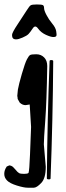

<svg xmlns="http://www.w3.org/2000/svg" viewBox="-43 -666 303 881"><path d="M60.8 -493.7C73.6 -499.2 82.7 -504.6 87.9 -510C93.1 -515.4 99.5 -523.9 107.2 -535.6C114.8 -547.4 123 -547.1 131.8 -534.9C140.6 -522.7 152.5 -513.2 167.5 -506.3C182.5 -499.5 193.8 -496.1 201.7 -496.1C209.5 -496.1 214.1 -497.9 215.6 -501.5C217 -505 216.8 -512.3 214.8 -523.2C212.9 -534.1 206.8 -545.7 196.5 -557.9C186.3 -570.1 177.5 -583.2 170.2 -597.2C162.8 -611.2 159.2 -621.8 159.2 -629.2C159.2 -636.5 157.1 -641 153.1 -642.8C149 -644.6 139.9 -645.5 125.7 -645.5C111.6 -645.5 102.4 -644.3 98.1 -641.8C93.9 -639.4 87.4 -631.1 78.6 -616.9C69.8 -602.8 56.6 -582.4 38.8 -555.9C21.1 -529.4 12.2 -512.6 12.2 -505.6C12.2 -498.6 13.7 -493.5 16.6 -490.2C19.5 -487 24.4 -485.4 31.2 -485.4C38.1 -485.4 47.9 -488.1 60.8 -493.7ZM93.3 -186.5 99.6 -83.5 94.7 43.5C92.8 92.6 90.5 120.6 87.9 127.4C85 130.4 78.1 131.8 67.4 131.8C56.6 131.8 49.1 130.7 44.7 128.4C40.3 126.1 34.4 120.4 27.1 111.3C19.8 102.2 13.7 96.8 8.8 95.2L7.8 94.7L4.4 93.8C3.4 93.1 2 92.8 0 92.8L-12.2 98.1L-12.7 99.1C-19.9 109.9 -23.4 120.4 -23.4 130.9V132.8C-23.4 143.6 -19.2 153.3 -10.7 162.1C-2.3 170.9 12.7 178.6 34.2 185.3C55.7 192 72.3 195.3 84 195.3H112.3C121.1 195.3 132.4 188.1 146.2 173.6C160.1 159.1 167 134.4 167 99.6V99.1L158.2 -3.4C158.2 -19.4 160.3 -55.3 164.6 -111.3C168.8 -167.3 171.9 -251.1 173.8 -362.8C173.8 -379.7 169 -393 159.4 -402.6C149.8 -412.2 137.9 -417 123.5 -417C109.2 -417 99.9 -415.9 95.7 -413.8C91.5 -411.7 86.4 -405 80.6 -393.8C74.7 -382.6 67 -360.4 57.4 -327.4C47.8 -294.4 41.7 -270.2 39.1 -254.9L36.1 -224.1L37.1 -223.1C37.1 -218.9 37.4 -215.2 38.1 -211.9L47.4 -195.3L47.9 -194.8C56 -187.3 64.8 -183.6 74.2 -183.6ZM184.6 -385.7C177.7 -207.7 173.5 -28.3 171.9 152.3C171.9 155.3 174.7 156.8 180.4 157C186.1 157.1 189 155.8 189 152.8C195.8 -24.9 199.9 -204.3 201.2 -385.3C201.2 -388.5 198.4 -390.2 192.9 -390.4C187.3 -390.5 184.6 -389 184.6 -385.7Z"/></svg>

Font: Drukaatie burti
Style: Regular
Weight: 400
Version: Version 0.14.4